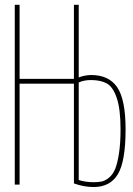

<svg xmlns="http://www.w3.org/2000/svg" viewBox="-20 -750 540 780"><path d="M360.4 9.8Q320.3 9.8 280.3 -4.9V-410.2H59.6V0H40V-730.5H59.6V-429.7H280.3V-730.5H299.8V-435.5Q322.3 -444.3 349.6 -445.3Q422.9 -445.3 456.5 -395Q490.2 -344.7 490.2 -224.6Q490.2 -94.7 459 -42.5Q427.7 9.8 360.4 9.8ZM299.8 -415V-18.6Q328.1 -9.8 360.4 -9.8Q379.9 -9.8 393.6 -12.7Q407.2 -15.6 422.9 -28.3Q438.5 -41 447.8 -63.5Q457 -85.9 463.4 -127Q469.7 -168 469.7 -224.6Q469.7 -305.7 454.6 -351.1Q439.5 -396.5 414.6 -410.6Q389.6 -424.8 349.6 -424.8Q321.3 -424.8 299.8 -415Z"/></svg>

Font: Mgen+ 1mn thin
Style: Regular
Weight: 100
Designer: [Source Han Sans]
Ryoko NISHIZUKA  (kana & ideographs); Paul D. Hunt (Latin, Greek & Cyrillic); Wenlong ZHANG  (bopomofo
Version: Version 1.059.20150602